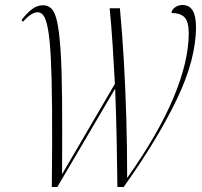

<svg xmlns="http://www.w3.org/2000/svg" viewBox="-20 -747 807 767"><path d="M187 0Q189 -187 188 -312.5Q187 -438 183 -515Q179 -592 171.5 -631.5Q164 -671 154 -684.5Q144 -698 131 -698Q105 -698 72 -660L66 -667Q84 -691 105.5 -708.5Q127 -726 152 -726Q172 -726 186 -712Q200 -698 208.5 -659Q217 -620 222 -545.5Q227 -471 228 -350.5Q229 -230 228 -51L439 -412Q435 -490 430 -566.5Q425 -643 418 -714H459Q468 -619 474.5 -508Q481 -397 484.5 -277Q488 -157 488 -36Q612 -211 673 -356.5Q734 -502 734 -615Q734 -659 718 -677Q702 -695 665 -695Q666 -708 679 -717.5Q692 -727 709 -727Q763 -727 763 -640Q763 -509 685.5 -348.5Q608 -188 474 0H449Q448 -91 446 -191.5Q444 -292 440 -393L209 0Z"/></svg>

Font: Noto Serif Display Condensed ExtraLight
Style: Italic
Weight: 200
Width: 3
Italic angle: -12°
Designer: Monotype Design Team
Foundry: Monotype Imaging Inc.
Version: Version 2.009